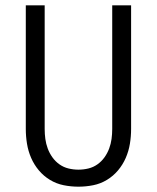

<svg xmlns="http://www.w3.org/2000/svg" viewBox="-20 -690 590 722"><path d="M275 12Q247 12 219.5 6.5Q192 1 168 -13.5Q144 -28 126 -49.5Q108 -71 97 -96.5Q86 -122 81.5 -149.5Q77 -177 77 -205V-670H148V-205Q148 -186 150.5 -167.5Q153 -149 159.5 -131.5Q166 -114 177 -98.5Q188 -83 203.5 -72Q219 -61 237.5 -56.5Q256 -52 275 -52Q294 -52 312.5 -56.5Q331 -61 346.5 -72Q362 -83 373 -98.5Q384 -114 390.5 -131.5Q397 -149 399.5 -167.5Q402 -186 402 -205V-670H473V-205Q473 -177 468.5 -149.5Q464 -122 453 -96.5Q442 -71 424 -49.5Q406 -28 382 -13.5Q358 1 330.5 6.5Q303 12 275 12Z"/></svg>

Font: Lode
Style: Regular
Weight: 400
Monospace: yes
Designer: Belleve Invis
Foundry: Belleve Invis
Version: Version 29.2.0; ttfautohint (v1.8.3)